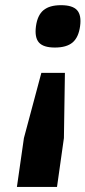

<svg xmlns="http://www.w3.org/2000/svg" viewBox="-20 -528 333 748"><path d="M202.1 200.2H45.9L73.2 9.8L141.1 -244.1H232.9L229 9.8ZM193.8 -342.8Q148.9 -342.8 131.6 -362.5Q114.3 -382.3 120.1 -425.8Q126 -468.8 149.4 -488.3Q172.9 -507.8 217.8 -507.8Q262.7 -507.8 280.3 -488.3Q297.9 -468.8 292 -425.8Q286.1 -382.3 262.7 -362.5Q239.3 -342.8 193.8 -342.8Z"/></svg>

Font: Fivo Sans Modern
Style: Italic
Weight: 700
Designer: Alexander Slobzheninov
Foundry: Alexander Slobzheninov
Version: 1.0